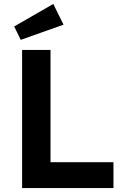

<svg xmlns="http://www.w3.org/2000/svg" viewBox="-20 -953 645 973"><path d="M92 0V-700H236V-131H555V0ZM85 -751 52 -819 250 -933 302 -828Z"/></svg>

Font: Lexend SemiBold
Style: Regular
Weight: 600
Designer: Bonnie Shaver-Troup, Thomas Jockin
Foundry: Lexend
Version: Version 1.005; ttfautohint (v1.8.3)